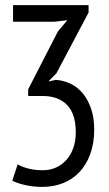

<svg xmlns="http://www.w3.org/2000/svg" viewBox="-20 -520 424 750"><path d="M147 145Q175 145 198.5 134.5Q222 124 239.5 104.5Q257 85 266.5 57.5Q276 30 276 -3Q276 -75 242 -110Q208 -145 147 -145H90V-171L206 -397L243 -441L191 -435H31V-500H326V-471L200 -233L171 -204V-202L198 -208Q229 -206 256.5 -192.5Q284 -179 304 -154.5Q324 -130 336 -95Q348 -60 348 -14Q348 40 332.5 82Q317 124 290 152.5Q263 181 226 195.5Q189 210 146 210Q111 210 81 203.5Q51 197 28 186L49 122Q68 133 93 139Q118 145 147 145Z"/></svg>

Font: PT Sans Narrow
Style: Regular
Weight: 400
Width: 3
Designer: A.Korolkova, O.Umpeleva, V.Yefimov
Foundry: ParaType Ltd
Version: Version 2.003W OFL